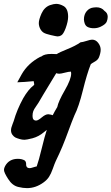

<svg xmlns="http://www.w3.org/2000/svg" viewBox="-36 -721 572 985"><path d="M394.5 -621.1Q394.5 -646.5 408.7 -663.6Q422.9 -680.7 445.3 -682.6Q447.3 -682.6 451.7 -683.1Q456.1 -683.6 458 -683.6Q485.4 -683.6 500 -665Q516.6 -654.3 516.6 -634.8Q516.6 -623 511.7 -610.4Q506.8 -596.7 480.5 -584Q463.9 -576.2 446.3 -576.2H439.5Q416 -578.1 406.2 -587.9Q396.5 -597.7 394.5 -621.1ZM224.6 -541Q220.7 -542 213.9 -543.9Q207 -545.9 203.1 -546.9Q199.2 -547.9 193.8 -550.3Q188.5 -552.7 185.1 -555.2Q181.6 -557.6 178.2 -561.5Q174.8 -565.4 171.9 -570.3Q163.1 -585.9 163.1 -602.5Q163.1 -620.1 176.8 -651.4Q191.4 -683.6 219.7 -694.3Q240.2 -701.2 252 -701.2Q270.5 -701.2 291 -689.5Q313.5 -675.8 313.5 -634.8Q313.5 -611.3 300.8 -576.2Q289.1 -544.9 277.3 -539.1Q269.5 -534.2 258.8 -534.2Q253.9 -534.2 224.6 -541ZM436.5 -517.6Q455.1 -517.6 467.8 -501Q480.5 -484.4 480.5 -465.8Q480.5 -449.2 471.7 -426.8Q467.8 -418 461.4 -412.6Q455.1 -407.2 445.3 -401.9Q435.5 -396.5 429.7 -391.6Q410.2 -342.8 389.2 -257.8Q368.2 -172.9 345.7 -128.9Q333 -98.6 315.9 -51.8Q298.8 -4.9 284.2 30.3Q269.5 65.4 250 105.5Q244.1 118.2 234.9 144.5Q225.6 170.9 215.3 186.5Q205.1 202.1 187.5 214.8Q147.5 244.1 102.5 244.1Q82 244.1 58.6 238.3Q27.3 231.4 5.9 197.3Q-15.6 164.1 -15.6 150.4Q-15.6 141.6 -9.8 130.9Q10.7 93.8 55.7 93.8Q75.2 93.8 89.8 101.6Q94.7 104.5 96.7 111.3Q98.6 118.2 98.1 124.5Q97.7 130.9 102.1 136.2Q106.4 141.6 117.2 141.6Q122.1 141.6 133.8 137.7Q145.5 133.8 152.3 132.8Q163.1 102.5 178.2 40Q193.4 -22.5 204.1 -54.7L189.5 -43Q163.1 -20.5 130.9 -11.7Q99.6 -3.9 89.8 -3.9Q77.1 -3.9 64.5 -7.8Q50.8 -11.7 43 -15.6Q35.2 -19.5 27.8 -29.3Q20.5 -39.1 20.5 -52.7Q20.5 -59.6 22.5 -66.9Q24.4 -74.2 28.3 -84Q32.2 -93.8 34.2 -99.6Q50.8 -158.2 83 -216.8Q109.4 -262.7 136.7 -283.2Q139.6 -285.2 139.6 -288.6Q139.6 -292 138.2 -296.9Q136.7 -301.8 136.7 -304.7Q87.9 -299.8 52.7 -298.8L75.2 -339.8Q107.4 -396.5 170.9 -429.7H171.9Q174.8 -429.7 179.7 -433.6Q184.6 -437.5 196.3 -440.9Q208 -444.3 228.5 -444.3Q245.1 -444.3 254.9 -443.4Q267.6 -452.1 309.1 -468.8Q350.6 -485.4 377 -503.9Q388.7 -504.9 408.2 -511.2Q427.7 -517.6 436.5 -517.6ZM252.9 -345.7Q251 -341.8 249 -339.8Q166 -203.1 161.1 -193.4Q157.2 -186.5 147.9 -173.8Q138.7 -161.1 134.8 -150.9Q130.9 -140.6 130.9 -126Q130.9 -102.5 149.4 -102.5Q159.2 -102.5 178.2 -118.7Q197.3 -134.8 210.9 -134.8H212.9Q228.5 -132.8 234.4 -129.9Q243.2 -147.5 257.8 -171.9Q263.7 -201.2 296.4 -257.8Q329.1 -314.5 329.1 -343.8Q329.1 -345.7 328.6 -348.6Q328.1 -351.6 328.1 -353.5Q316.4 -353.5 296.4 -348.1Q276.4 -342.8 267.6 -342.8Q259.8 -342.8 252.9 -345.7Z"/></svg>

Font: Essays1743
Style: Italic
Weight: 500
Italic angle: -10°
Designer: Based on the typeface in a 1743 English translation of the essays of Montaigne.  PostScript/TrueType font designed by Jo
Version: Version 002.100